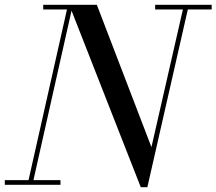

<svg xmlns="http://www.w3.org/2000/svg" viewBox="-55 -770 902 800"><path d="M531.5 10 233.5 -750H348.5L576 -157L711.5 -750H732L559 10ZM-35 0V-19.5H197V0ZM59.5 0 224 -730.5H125V-750H248.5L80 0ZM591.5 -730.5V-750H827V-730.5Z"/></svg>

Font: Bodoni Moda SC
Style: Italic
Weight: 400
Italic angle: -13°
Designer: Owen Earl
Foundry: indestructible type
Version: Version 2.005